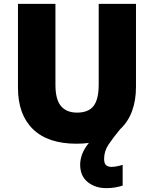

<svg xmlns="http://www.w3.org/2000/svg" viewBox="-20 -734 797 994"><path d="M519 88Q519 113 529.5 121.5Q540 130 557 130Q570 130 587.5 126.5Q605 123 615 119V227Q599 232 578 236Q557 240 530 240Q473 240 434 208.5Q395 177 395 118Q395 93 405 65Q415 37 440 6Q410 10 376 10Q228 10 150.5 -65.5Q73 -141 73 -280V-714H267V-295Q267 -219 295.5 -185Q324 -151 379 -151Q438 -151 464.5 -185.5Q491 -220 491 -296V-714H684V-284Q684 -214 663.5 -158.5Q643 -103 602 -65Q564 -19 541.5 15Q519 49 519 88Z"/></svg>

Font: Noto Sans Cherokee Black
Style: Regular
Weight: 900
Designer: Monotype Design Team
Foundry: Monotype Imaging Inc.
Version: Version 2.001; ttfautohint (v1.8.4.7-5d5b)